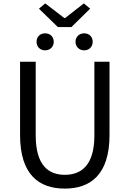

<svg xmlns="http://www.w3.org/2000/svg" viewBox="-20 -1096 761 1129"><path d="M361 13C510 13 624 -67 624 -302V-733H535V-300C535 -124 458 -68 361 -68C265 -68 190 -124 190 -300V-733H98V-302C98 -67 211 13 361 13ZM320 -937H400L510 -1045L473 -1076L363 -990H358L246 -1076L209 -1045ZM245 -800C275 -800 296 -821 296 -850C296 -880 275 -900 245 -900C216 -900 195 -880 195 -850C195 -821 216 -800 245 -800ZM475 -800C504 -800 525 -821 525 -850C525 -880 504 -900 475 -900C446 -900 424 -880 424 -850C424 -821 446 -800 475 -800Z"/></svg>

Font: GenYoGothic2 TW R
Style: Regular
Weight: 400
Version: Version 2.100;PS 2.1;hotconv 16.6.51;makeotf.lib2.5.65220 DE